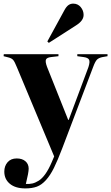

<svg xmlns="http://www.w3.org/2000/svg" viewBox="-25 -820 619 1070"><path d="M247.1 -581.1 238.8 -588.9 334 -763.2Q344.7 -783.2 356.4 -791.5Q368.2 -799.8 382.8 -799.8Q408.7 -799.8 424.8 -780.5Q440.9 -761.2 440.9 -736.8Q440.9 -705.1 399.9 -679.2ZM116.2 230Q61 230 30 204.3Q-1 178.7 -1 136.2Q-1 105 17.3 84Q35.6 63 67.9 63Q98.6 63 116.7 78.6Q134.8 94.2 134.8 120.1Q134.8 141.1 119.1 205.1Q139.6 206.1 155.8 202.4Q171.9 198.7 190.7 187Q209.5 175.3 227.8 149.7Q246.1 124 263.2 84L276.9 51.8L69.8 -443.8Q57.1 -475.6 48.6 -485.6Q40 -495.6 22 -500L-4.9 -506.8L-3.9 -518.1H300.8V-506.8L259.8 -502Q236.8 -499.5 231.4 -488.5Q226.1 -477.5 236.8 -448.2L355 -151.9H357.9L467.8 -445.8Q477.5 -476.1 471.2 -487.5Q464.8 -499 440.9 -502L405.8 -506.8V-518.1H574.2V-506.8L546.9 -502Q525.9 -498 515.6 -487.8Q505.4 -477.5 494.1 -446.8L321.8 6.8Q295.9 74.7 275.6 115.7Q255.4 156.7 231.2 183.6Q207 210.4 180.4 220.2Q153.8 230 116.2 230Z"/></svg>

Font: Display Regular
Style: Bold
Weight: 700
Designer: Latin by Veronika Burian and Jose Scaglione. Greek by Irene Vlachou. Cyrillic by Vera Evstafieva.
Foundry: TypeTogether
Version: Version 3.002